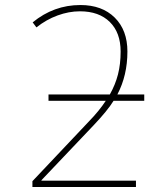

<svg xmlns="http://www.w3.org/2000/svg" viewBox="-20 -744 640 764"><path d="M145 -27V-25H521V0H109V-23L333 -260Q374 -302 401 -343H173V-368H417Q439 -407 449.5 -448Q460 -489 460 -539Q460 -614 417 -656.5Q374 -699 298 -699Q254 -699 209 -682.5Q164 -666 125 -635L110 -655Q194 -724 300 -724Q386 -724 436.5 -674Q487 -624 487 -539Q487 -444 447 -368H554V-343H432Q408 -304 353 -246Z"/></svg>

Font: Noto Sans Mono UI Thin
Style: Regular
Weight: 250
Monospace: yes
Designer: Monotype Design team
Foundry: Monotype Imaging Inc.
Version: Version 1.000